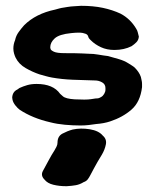

<svg xmlns="http://www.w3.org/2000/svg" viewBox="-20 -431 531 661"><path d="M187 -108Q187 -108 196.5 -99.5Q206 -91 237 -89Q276 -87 292.5 -89.5Q309 -92 309 -92Q316 -92 319.5 -93Q323 -94 328 -97Q334 -100 338.5 -107.5Q343 -115 343 -122V-128Q343 -141 331.5 -147.5Q320 -154 307 -154Q267 -155 230 -156.5Q193 -158 159 -164Q148 -166 137.5 -169Q127 -172 116 -175Q92 -183 68.5 -196.5Q45 -210 34 -232Q31 -238 28.5 -246.5Q26 -255 26 -264Q26 -279 32 -293Q35 -308 44.5 -321Q54 -334 63 -344Q103 -384 170 -398Q177 -400 184.5 -402Q192 -404 200 -405L212 -407Q224 -409 235.5 -409.5Q247 -410 259 -411Q301 -411 334 -404Q367 -397 395 -384Q429 -366 449 -332Q453 -326 454.5 -319Q456 -312 458 -305Q457 -293 449.5 -285.5Q442 -278 433 -272Q407 -259 374 -259Q348 -259 327.5 -268.5Q307 -278 293 -292Q293 -292 289 -296Q285 -300 284 -304Q284 -307 280.5 -311Q277 -315 265 -317.5Q253 -320 225 -317Q184 -313 168.5 -299Q153 -285 153 -268Q153 -267 154 -262.5Q155 -258 165.5 -253Q176 -248 203 -248Q243 -248 263.5 -247Q284 -246 284 -246Q302 -246 318.5 -243Q335 -240 352 -238Q370 -233 389 -227.5Q408 -222 422 -213Q428 -209 434 -205.5Q440 -202 445 -197Q451 -191 456.5 -183Q462 -175 465 -166Q466 -160 467.5 -154.5Q469 -149 469 -142V-131Q463 -80 432.5 -53.5Q402 -27 359 -13Q338 -6 311 -4Q299 -2 285 -0.5Q271 1 257 1Q231 1 203.5 -1.5Q176 -4 153 -10Q92 -24 48 -53Q41 -58 33 -68Q25 -78 23 -88Q23 -90 22.5 -91.5Q22 -93 22 -95Q23 -115 40 -123Q42 -124 43.5 -125.5Q45 -127 47 -128Q60 -134 74 -138Q88 -142 106 -142Q163 -142 187 -108ZM207 210Q184 210 163.5 205Q143 200 133 187Q119 173 128 157Q138 139 147.5 121Q157 103 168 86Q171 81 174.5 74Q178 67 178 60Q178 38 195 29Q212 20 230 15Q258 9 289 14Q320 19 334 36Q348 48 344.5 66Q341 84 331 101Q321 118 316 126Q310 137 303.5 148.5Q297 160 291 172Q287 180 282 186.5Q277 193 268 196Q255 204 241.5 206.5Q228 209 210 210Z"/></svg>

Font: Nerko One
Style: Regular
Weight: 400
Designer: Nermin Kahrimanovic
Foundry: Nermin Kahrimanovic
Version: Version 1.101